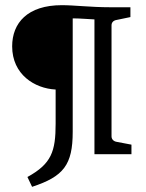

<svg xmlns="http://www.w3.org/2000/svg" viewBox="-20 -596 566 742"><path d="M104 126C226 86 261 41 261 -87V-525C289 -525 321 -522 345 -521V0H488V-37L430 -48C419 -50 411 -58 411 -69V-498C411 -509 418 -517 431 -519L484 -530V-568H405C330 -568 268 -576 219 -576C86 -576 27 -507 27 -417C27 -308 114 -254 195 -250V-118C195 -11 179 37 86 88Z"/></svg>

Font: Yrsa
Style: Regular
Weight: 400
Designer: Anna Giedrys (Yrsa+Rasa design), David Brezina (Yrsa art-direction, Rasa art-direction, design)
Foundry: Rosetta Type Foundry
Version: Version 1.001;PS 1.1;hotconv 1.0.88;makeotf.lib2.5.647800